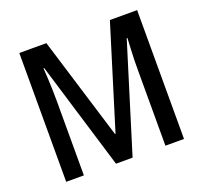

<svg xmlns="http://www.w3.org/2000/svg" viewBox="-123 -857 1059 1000"><g transform="rotate(-20 406.0 -357.0)"><path d="M356 0 175 -596H171Q173 -571 174.5 -539.5Q176 -508 177 -475.5Q178 -443 178 -414V0H80V-714H230L404 -147H407L582 -714H733V0H630V-417Q630 -445 630.5 -476.5Q631 -508 633 -539Q635 -570 636 -595H632L448 0Z"/></g></svg>

Font: Noto Sans Display SemiCondensed Medium
Style: Regular
Weight: 500
Width: 4
Designer: Monotype Design Team
Foundry: Monotype Imaging Inc.
Version: Version 2.003